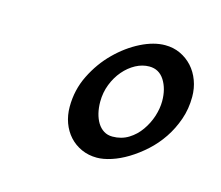

<svg xmlns="http://www.w3.org/2000/svg" viewBox="-49 -663 406 353"><g transform="rotate(15 153.5 -487.0)"><path d="M176.8 -415.5Q193.8 -415.5 207.3 -423.8Q220.7 -432.1 229.7 -445.1Q238.8 -458 243.7 -473.1Q248.5 -488.3 248.5 -502Q248.5 -525.4 238.3 -541.5Q228 -557.6 209.5 -557.6Q196.3 -557.6 183.6 -550.8Q170.9 -543.9 160.9 -532.2Q150.9 -520.5 144.8 -504.9Q138.7 -489.3 138.7 -471.7Q138.7 -460.4 141.1 -450.2Q143.6 -439.9 148.4 -432.1Q153.3 -424.3 160.4 -419.9Q167.5 -415.5 176.8 -415.5ZM299.8 -523.9Q299.8 -501 292.7 -480.7Q285.6 -460.4 274.2 -443.4Q262.7 -426.3 247.8 -412.8Q232.9 -399.4 217.3 -389.9Q201.7 -380.4 186.5 -375.5Q171.4 -370.6 159.2 -370.6Q143.1 -370.6 129.6 -376.7Q116.2 -382.8 106.7 -393.3Q97.2 -403.8 92 -418Q86.9 -432.1 86.9 -448.2Q86.9 -480.5 100.8 -508.5Q114.7 -536.6 136 -557.6Q157.2 -578.6 181.6 -590.8Q206.1 -603 227.5 -603Q243.2 -603 256.3 -596.9Q269.5 -590.8 279.3 -580.1Q289.1 -569.3 294.4 -554.9Q299.8 -540.5 299.8 -523.9Z"/></g></svg>

Font: Gentium Plus CyrE
Style: Italic
Weight: 400
Italic angle: -8°
Designer: J. Victor Gaultney, Annie Olsen, Iska Routamaa, Becca Hirsbrunner
Foundry: SIL International
Version: Version 5.000